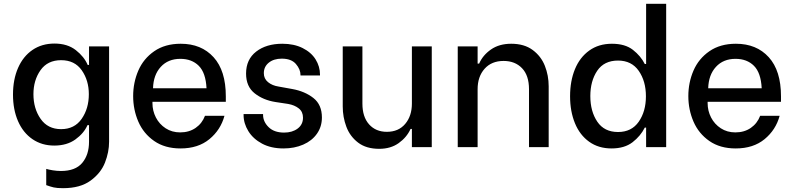

<svg xmlns="http://www.w3.org/2000/svg" viewBox="-20 -770 4156 1005"><path d="M222 199V114Q235 118 256.5 121.5Q278 125 299 125Q375 125 410.5 82.5Q446 40 446 -28V-115H438Q419 -72 374.5 -40Q330 -8 264 -8Q199 -8 150 -41.5Q101 -75 74.5 -135.5Q48 -196 48 -275Q48 -354 74.5 -414.5Q101 -475 150 -508.5Q199 -542 265 -542Q333 -542 377 -507.5Q421 -473 439 -430H446V-527H551V-28Q551 26 529.5 81Q508 136 454 175.5Q400 215 310 215Q278 215 261 211Q244 207 222 199ZM445 -277Q445 -349 408 -402Q371 -455 300 -455Q229 -455 192 -402.5Q155 -350 155 -277Q155 -202 192.5 -148Q230 -94 300 -94Q370 -94 407.5 -148Q445 -202 445 -277Z M677 -267Q677 -338 704 -400.5Q731 -463 787.5 -502Q844 -541 926 -541Q1034 -541 1098 -470.5Q1162 -400 1162 -266V-237H778V-230Q778 -190 796 -155Q814 -120 847 -98.5Q880 -77 923 -77Q970 -77 1004 -100.5Q1038 -124 1053 -164H1155Q1135 -90 1076 -41.5Q1017 7 925 7Q843 7 787 -32Q731 -71 704 -133.5Q677 -196 677 -267ZM1061 -308Q1057 -389 1020.5 -425.5Q984 -462 924 -462Q860 -462 821.5 -420Q783 -378 781 -308Z M1255 -168V-173H1357V-169Q1357 -133 1386 -104.5Q1415 -76 1467 -76Q1510 -76 1538 -97Q1566 -118 1566 -154Q1566 -185 1544 -202.5Q1522 -220 1488 -226L1422 -236Q1358 -246 1313 -281.5Q1268 -317 1268 -385Q1268 -459 1321 -500Q1374 -541 1458 -541Q1519 -541 1564 -518.5Q1609 -496 1632 -459Q1655 -422 1655 -379V-375H1553V-377Q1553 -407 1529 -435Q1505 -463 1455 -463Q1413 -463 1387 -442Q1361 -421 1361 -387Q1361 -358 1383 -340Q1405 -322 1438 -317L1510 -304Q1576 -292 1620.5 -257Q1665 -222 1665 -155Q1665 -107 1639 -70Q1613 -33 1567 -13Q1521 7 1464 7Q1399 7 1352 -18Q1305 -43 1280 -83.5Q1255 -124 1255 -168Z M2240 0H2136V-95H2129Q2109 -51 2067 -21Q2025 9 1965 9Q1897 9 1854.5 -23.5Q1812 -56 1793 -106.5Q1774 -157 1774 -213V-527H1877V-228Q1877 -158 1912 -119Q1947 -80 2005 -80Q2066 -80 2101 -121.5Q2136 -163 2136 -228V-527H2240Z M2376 -527H2480V-437H2488Q2507 -481 2550 -511Q2593 -541 2656 -541Q2724 -541 2768 -508.5Q2812 -476 2832 -425.5Q2852 -375 2852 -318V0H2749V-303Q2749 -375 2712.5 -413Q2676 -451 2616 -451Q2553 -451 2516.5 -410Q2480 -369 2480 -303V0H2376Z M2964 -266Q2964 -346 2989.5 -408Q3015 -470 3064.5 -505.5Q3114 -541 3183 -541Q3252 -541 3293 -509Q3334 -477 3355 -435H3362V-750H3467V0H3362V-102H3355Q3333 -58 3291 -25.5Q3249 7 3181 7Q3113 7 3064 -28Q3015 -63 2989.5 -125Q2964 -187 2964 -266ZM3361 -266Q3361 -345 3323.5 -399Q3286 -453 3215 -453Q3142 -453 3106 -399.5Q3070 -346 3070 -267Q3070 -187 3106.5 -133Q3143 -79 3215 -79Q3286 -79 3323.5 -133Q3361 -187 3361 -266Z M3583 -267Q3583 -338 3610 -400.5Q3637 -463 3693.5 -502Q3750 -541 3832 -541Q3940 -541 4004 -470.5Q4068 -400 4068 -266V-237H3684V-230Q3684 -190 3702 -155Q3720 -120 3753 -98.5Q3786 -77 3829 -77Q3876 -77 3910 -100.5Q3944 -124 3959 -164H4061Q4041 -90 3982 -41.5Q3923 7 3831 7Q3749 7 3693 -32Q3637 -71 3610 -133.5Q3583 -196 3583 -267ZM3967 -308Q3963 -389 3926.5 -425.5Q3890 -462 3830 -462Q3766 -462 3727.5 -420Q3689 -378 3687 -308Z"/></svg>

Font: Be Vietnam Medium
Style: Regular
Weight: 500
Designer: Gabriel Lam
Foundry: TypeRant
Version: Version 4.000